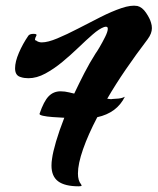

<svg xmlns="http://www.w3.org/2000/svg" viewBox="-20 -648 554 675"><path d="M257 7Q208 7 184.5 -10.5Q161 -28 161 -66Q161 -72 161.5 -78Q162 -84 163 -90Q166 -113 177 -150.5Q188 -188 206 -234Q186 -235 165 -236.5Q144 -238 131 -241Q118 -244 119 -248Q134 -292 151 -309.5Q168 -327 193 -327Q208 -327 224 -323Q228 -322 232 -321Q236 -320 241 -319Q258 -355 276.5 -391Q295 -427 316 -460Q320 -465 330 -482Q340 -499 349.5 -518Q359 -537 359 -547Q359 -557 346 -553Q329 -547 306 -527Q283 -507 256 -481Q229 -455 199.5 -430.5Q170 -406 139.5 -389.5Q109 -373 80 -373Q73 -373 65.5 -374Q58 -375 50 -378Q33 -384 33 -408Q33 -431 46.5 -462.5Q60 -494 80 -523Q85 -529 98 -529Q111 -529 108 -523Q103 -514 103 -509Q103 -506 105.5 -506Q108 -506 109 -504Q117 -499 127 -499Q148 -499 181.5 -513Q215 -527 254.5 -547.5Q294 -568 333.5 -588Q373 -608 407 -619.5Q441 -631 463 -627Q480 -623 493.5 -603Q507 -583 511 -568Q514 -559 514 -549Q514 -540 510.5 -530.5Q507 -521 499 -510Q458 -456 422 -403.5Q386 -351 357 -301Q363 -300 368 -299.5Q373 -299 375 -300Q401 -301 409.5 -304Q418 -307 419 -308Q391 -251 322 -236Q290 -175 272 -123.5Q254 -72 254 -38Q254 -13 265 0Q267 4 267 4Q267 7 257 7Z"/></svg>

Font: Praise
Style: Regular
Weight: 400
Designer: Robert E. Leuschke
Foundry: Robert E. Leuschke
Version: Version 1.100; ttfautohint (v1.8.3)